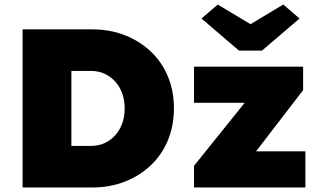

<svg xmlns="http://www.w3.org/2000/svg" viewBox="-20 -830 1428 850"><path d="M80 0V-700H388Q467 -700 533 -674Q599 -648 648 -601.5Q697 -555 723.5 -491Q750 -427 750 -350Q750 -274 723.5 -209.5Q697 -145 648 -98.5Q599 -52 533 -26Q467 0 388 0ZM296 -133 259 -184H383Q416 -184 443 -196.5Q470 -209 490 -231Q510 -253 521 -283.5Q532 -314 532 -350Q532 -386 521 -416.5Q510 -447 490 -469Q470 -491 443 -503.5Q416 -516 383 -516H256L296 -565ZM839 0V-96L1130 -458V-375H839V-535H1322V-431L1055 -84L1051 -160H1332V0ZM1038 -606 872 -748 944 -810 1104 -714H1074L1234 -810L1306 -748L1140 -606Z"/></svg>

Font: Lexend Deca Black
Style: Regular
Weight: 900
Designer: Bonnie Shaver-Troup, Thomas Jockin
Foundry: Lexend
Version: Version 1.007